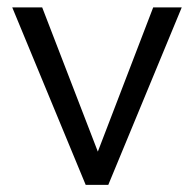

<svg xmlns="http://www.w3.org/2000/svg" viewBox="-20 -518 540 534"><path d="M406.1 -497.5 252.1 -96.3 97.3 -497.5H14L218.3 -3.9H281.2L485.5 -497.5Z"/></svg>

Font: Diatome
Style: Regular
Weight: 400
Designer: 15.100.17
Foundry: 15.100.17
Version: Version 1.008;Fontself Maker 3.5.8